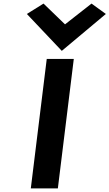

<svg xmlns="http://www.w3.org/2000/svg" viewBox="-20 -1042 611 1072"><path d="M130 -964 325 -758 571 -964 491 -1022 343 -906 223 -1022ZM303 10 392 -713H241L152 10Z"/></svg>

Font: Bluebird
Style: SfBdExtObl
Weight: 700
Designer: Jasper
Foundry: Cannot Into Space Fonts
Version: Version 0.98